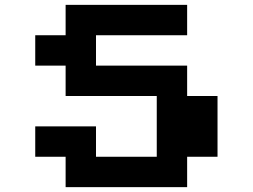

<svg xmlns="http://www.w3.org/2000/svg" viewBox="-20 -770 1040 790"><path d="M250 -750H750V-625H375V-500H750V-375H875V-125H750V0H250V-125H125V-250H375V-125H625V-375H250V-500H125V-625H250Z"/></svg>

Font: Dogica
Style: Bold
Weight: 700
Monospace: yes
Designer: Roberto Mocci
Version: Version 001.000